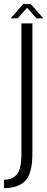

<svg xmlns="http://www.w3.org/2000/svg" viewBox="-57 -714 238 963"><path d="M-37 229.5Q34 229.5 69.8 193.2Q105.5 157 105.5 52.5V-596.5H50.5V55Q50.5 133.5 28.2 160.5Q6 187.5 -37 187.5ZM-4 -622H31.5L79 -675L126.5 -622H160.5L97.5 -693.5H59.5Z"/></svg>

Font: Anybody Condensed Light
Style: Regular
Weight: 300
Width: 3
Designer: Tyler Finck
Foundry: Etcetera Type Company
Version: Version 1.113;gftools[0.9.25]